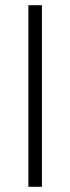

<svg xmlns="http://www.w3.org/2000/svg" viewBox="-20 -717 270 737"><path d="M89 0V-697H141V0Z"/></svg>

Font: TitilliumText
Style: Light
Weight: 300
Designer: Accademia di Belle Arti di Urbino and others
Foundry: Accademia di Belle Arti di Urbino and others.
Version: Version 60.001